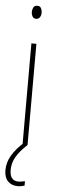

<svg xmlns="http://www.w3.org/2000/svg" viewBox="-62 -752 302 996"><g transform="rotate(5 88.5 -253.5)"><path d="M91 -724Q105 -724 110.5 -713.5Q116 -703 116 -691Q116 -675 109 -665.5Q102 -656 90 -656Q77 -656 71 -666.5Q65 -677 65 -690Q65 -702 70.5 -713Q76 -724 91 -724ZM103 -527V0H77V-527ZM27 136Q27 193 72 193Q81 193 91.5 191Q102 189 106 188V211Q100 213 91 215Q82 217 71 217Q38 217 19 197Q0 177 0 140Q0 99 22.5 61.5Q45 24 83 -9L103 0Q64 36 45.5 68Q27 100 27 136Z"/></g></svg>

Font: Noto Sans Thai ExtCond Thin
Style: Regular
Weight: 100
Width: 2
Designer: Monotype Design Team
Foundry: Monotype Imaging Inc.
Version: Version 2.002; ttfautohint (v1.8.4.7-5d5b)